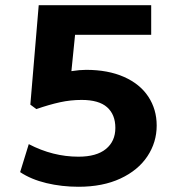

<svg xmlns="http://www.w3.org/2000/svg" viewBox="-20 -700 675 734"><path d="M579 -220Q579 -156 543.5 -102.5Q508 -49 440.5 -17.5Q373 14 280 14Q216 14 157.5 0Q99 -14 57 -42L90 -149Q182 -101 280 -101Q349 -101 385 -130.5Q421 -160 421 -211Q421 -262 389.5 -290Q358 -318 292 -318Q250 -318 209 -309Q168 -300 119 -283L96 -300L128 -680H558V-567H267L253 -428Q285 -433 309 -433Q393 -433 454 -406Q515 -379 547 -330.5Q579 -282 579 -220Z"/></svg>

Font: Martel Sans ExtraBold
Style: Regular
Weight: 800
Designer: Dan Reynolds and Mathieu Réguer
Foundry: Dan Reynolds and Mathieu Réguer
Version: Version 1.002; ttfautohint (v1.1) -l 5 -r 5 -G 72 -x 0 -D la